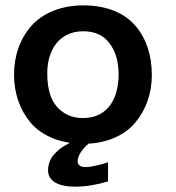

<svg xmlns="http://www.w3.org/2000/svg" viewBox="-20 -534 668 728"><path d="M265.6 173.8C304.2 173.8 345.7 167 389.6 153.8V81.5C350.1 93.8 321.8 99.6 305.2 99.6C284.7 99.6 274.4 91.8 274.4 76.7C274.4 51.3 302.2 14.2 347.2 -11.2L281.2 -10.3L265.6 -2.9L247.1 6.3C237.8 10.7 217.8 22.5 207.5 30.3C197.8 38.1 182.6 52.2 175.3 64.5C168 76.7 162.1 93.3 162.1 110.8C162.1 153.3 201.2 173.8 265.6 173.8ZM296.9 11.2C381.3 11.2 451.2 -19.5 492.2 -68.4C533.7 -117.2 555.7 -179.7 555.7 -249.5C555.7 -323.7 535.2 -387.2 494.1 -435.5C453.1 -484.4 383.8 -513.7 296.4 -513.7C210.9 -513.7 141.1 -483.9 98.1 -435.1C55.7 -386.7 33.2 -322.8 33.2 -250.5C33.2 -179.7 55.7 -116.2 97.2 -67.4C139.6 -19 209.5 11.2 296.9 11.2ZM294.4 -86.4C232.4 -86.4 189.5 -122.1 171.9 -170.4C163.6 -194.3 159.2 -221.7 159.2 -252C157.7 -341.3 202.6 -415 294.9 -415.5C339.4 -415.5 373 -400.4 395.5 -369.6C418.5 -338.9 429.7 -299.8 429.7 -252C429.7 -165.5 392.6 -86.4 294.4 -86.4Z"/></svg>

Font: Ride
Style: Bold
Weight: 700
Version: Version 3.000